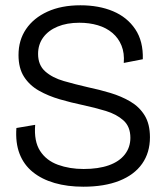

<svg xmlns="http://www.w3.org/2000/svg" viewBox="-20 -693 624 726"><path d="M295 13Q235 13 186.5 -1Q138 -15 104 -42.5Q70 -70 54 -111.5Q38 -153 42 -209L113 -221Q108 -159 131.5 -122.5Q155 -86 199 -70Q243 -54 296 -54Q352 -54 391.5 -68Q431 -82 452 -109Q473 -136 473 -172Q473 -214 447 -237.5Q421 -261 380 -273.5Q339 -286 292 -296Q249 -305 206 -317.5Q163 -330 127.5 -350Q92 -370 71 -402.5Q50 -435 50 -485Q50 -541 78.5 -583Q107 -625 159.5 -649Q212 -673 284 -673Q354 -673 407.5 -650.5Q461 -628 491.5 -582.5Q522 -537 520 -469L448 -455Q451 -492 439.5 -520.5Q428 -549 405 -568.5Q382 -588 350 -597.5Q318 -607 280 -607Q233 -607 198 -592.5Q163 -578 143.5 -551.5Q124 -525 124 -489Q124 -447 151 -423Q178 -399 221.5 -386.5Q265 -374 313 -363Q356 -354 397.5 -341.5Q439 -329 473 -309Q507 -289 527 -256.5Q547 -224 547 -174Q547 -116 517.5 -74Q488 -32 431.5 -9.5Q375 13 295 13Z"/></svg>

Font: Bricolage Grotesque 72pt Light
Style: Regular
Weight: 300
Designer: Mathieu Triay
Foundry: Atelier Triay
Version: Version 1.001;gftools[0.9.33.dev8+g029e19f]